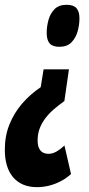

<svg xmlns="http://www.w3.org/2000/svg" viewBox="-56 -567 371 797"><path d="M230.2 -279.3 211.2 -147.5Q187.8 -130.9 167.7 -113.6Q147.6 -96.3 132.5 -76.4Q117.4 -56.5 108.8 -33.9Q100.2 -11.3 100.2 15.9Q100.2 35.5 105.7 47.6Q111.2 59.7 121.3 65.6Q131.4 71.5 145.6 71.5Q161.4 71.5 177.1 62.8Q192.8 54.1 211.6 37.1L238.8 155.5Q219.6 172.9 196.4 185.1Q173.2 197.3 148 203.6Q122.8 209.9 97.8 209.9Q65.6 209.9 40.7 199.5Q15.8 189.1 -1.3 169.1Q-18.4 149.1 -27.2 120.4Q-36 91.7 -36 54.1Q-36 -3.1 -16.5 -51.1Q3 -99.1 36.3 -137.5Q69.6 -175.9 113 -205.1L125 -279.3ZM273.8 -491.3Q273.8 -463.9 266.2 -436.8Q258.6 -409.7 240.6 -391.2Q222.6 -372.7 190.4 -372.7Q162.4 -372.7 150.1 -386.8Q137.8 -400.9 137.8 -430.3Q137.8 -456.7 145.1 -483.6Q152.4 -510.5 170.2 -528.8Q188 -547.1 220.8 -547.1Q248.8 -547.1 261.3 -533.2Q273.8 -519.3 273.8 -491.3Z"/></svg>

Font: Georama ExtraCondensed Thin
Style: Italic
Weight: 100
Width: 2
Italic angle: -9°
Designer: Jean-Baptiste Levee
Foundry: Production Type
Version: Version 1.001